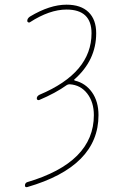

<svg xmlns="http://www.w3.org/2000/svg" viewBox="-20 -550 540 808"><path d="M94.7 237.3Q85 239.3 85 230.5Q85 220.7 93.8 216.8Q375 133.8 375 -65.4Q375 -120.1 347.2 -156.2Q319.3 -192.4 273.4 -195.3Q266.6 -195.3 261.7 -192.4Q213.9 -158.2 144.5 -128.9Q140.6 -127.9 137.7 -129.9Q134.8 -131.8 134.8 -135.7Q134.8 -145.5 146.5 -151.4Q365.2 -243.2 365.2 -410.2Q365.2 -509.8 259.8 -509.8Q188.5 -509.8 105.5 -456.1Q102.5 -454.1 98.6 -456.1Q94.7 -458 94.7 -461.9Q94.7 -472.7 106.4 -480.5Q189.5 -530.3 259.8 -530.3Q320.3 -530.3 352.5 -499Q384.8 -467.8 384.8 -410.2Q384.8 -295.9 292 -214.8Q291 -212.9 294.9 -210.9Q339.8 -200.2 367.2 -161.6Q394.5 -123 394.5 -65.4Q394.5 150.4 94.7 237.3Z"/></svg>

Font: Rounded-X Mgen+ 2m thin
Style: Regular
Weight: 100
Designer: [Source Han Sans]
Ryoko NISHIZUKA  (kana & ideographs); Paul D. Hunt (Latin, Greek & Cyrillic); Wenlong ZHANG  (bopomofo
Version: Version 1.059.20150602